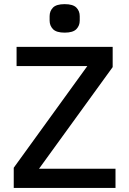

<svg xmlns="http://www.w3.org/2000/svg" viewBox="-20 -930 640 950"><path d="M551.5 -95V0H48V-100L412 -603H62V-698H537.5V-598L173 -95ZM300 -768.5Q259 -768.5 242.2 -785.8Q225.5 -803 225.5 -828V-850Q225.5 -875.5 242.2 -892.5Q259 -909.5 300 -909.5Q341 -909.5 357.8 -892.5Q374.5 -875.5 374.5 -850V-828Q374.5 -803 357.8 -785.8Q341 -768.5 300 -768.5Z"/></svg>

Font: Lilex Medium
Style: Regular
Weight: 500
Designer: Mike Abbink, Paul van der Laan, Pieter van Rosmalen, Mikhael Khrustik
Foundry: Mikhael Khrustik
Version: Version 1.100